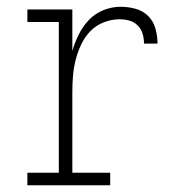

<svg xmlns="http://www.w3.org/2000/svg" viewBox="-20 -548 540 568"><path d="M61 0V-37H154V-483H61V-520H194V-397Q201 -422 213 -446Q225 -470 243 -489Q261 -508 286 -518Q311 -528 337 -528Q359 -528 381 -522Q403 -516 418.5 -500.5Q434 -485 440 -463Q446 -441 446 -419H406Q406 -434 402 -448Q398 -462 387.5 -472.5Q377 -483 363 -487Q349 -491 334 -491Q310 -491 287 -482Q264 -473 247.5 -456Q231 -439 220.5 -417Q210 -395 204 -371.5Q198 -348 196 -324Q194 -300 194 -276V-37H306V0Z"/></svg>

Font: Iosevka Curly Slab Extralight
Style: Regular
Weight: 200
Monospace: yes
Designer: Belleve Invis
Foundry: Belleve Invis
Version: Version 22.1.2; ttfautohint (v1.8.4)